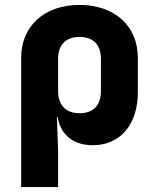

<svg xmlns="http://www.w3.org/2000/svg" viewBox="-20 -580 640 780"><path d="M66 180H216V30L211 -105H214C226 -32 278 10 357 10C468 10 540 -74 540 -205V-345C540 -475 445 -560 303 -560C161 -560 66 -475 66 -345ZM303 -120C248 -120 216 -153 216 -210V-340C216 -398 247 -430 303 -430C359 -430 390 -398 390 -340V-210C390 -152 359 -120 303 -120Z"/></svg>

Font: JetBrains Mono ExtraBold
Style: Regular
Weight: 800
Monospace: yes
Designer: Philipp Nurullin, Konstantin Bulenkov
Foundry: JetBrains
Version: Version 2.305